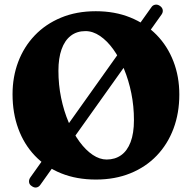

<svg xmlns="http://www.w3.org/2000/svg" viewBox="-20 -768 841 842"><path d="M118.8 47.8Q108.6 41.5 107.4 30.5Q106.2 19.5 113.6 9.3L643.5 -735.7Q649.7 -745.6 660.7 -747.4Q671.6 -749.2 681.8 -741.8Q692.1 -734.4 693.7 -724.2Q695.2 -714 688.6 -704.5L157.5 41.7Q150.5 52.3 139.9 54.1Q129.4 56 118.8 47.8ZM400.2 -718.8Q483.6 -718.8 551.1 -691.5Q618.7 -664.2 666.7 -615Q714.7 -565.8 740.5 -499Q766.4 -432.3 766.4 -353.4Q766.4 -271.9 740.8 -203.7Q715.2 -135.5 667.3 -85.5Q619.4 -35.5 551.9 -8.1Q484.4 19.4 400.6 19.4Q316 19.4 248.5 -7.8Q180.9 -34.9 133.2 -84.9Q85.5 -134.9 60.3 -203.5Q35 -272.1 35 -355Q35 -430.8 59.9 -496.8Q84.8 -562.7 132.2 -612.5Q179.6 -662.3 247.3 -690.5Q315 -718.8 400.2 -718.8ZM567.4 -241.6Q567.4 -302 555.9 -359.2Q544.3 -416.3 523.8 -465.7Q503.3 -515.1 476.4 -552.3Q449.5 -589.4 418.3 -610.5Q387.1 -631.6 354.8 -631.6Q316.9 -631.6 290.3 -611.1Q263.8 -590.6 250 -551.7Q236.2 -512.8 236.2 -458Q236.2 -396.2 248.1 -338.5Q260 -280.9 281 -231.7Q302.1 -182.6 329.1 -146Q356.1 -109.4 386.6 -88.9Q417.2 -68.4 447.8 -68.4Q484.2 -68.4 511.1 -87.4Q538 -106.4 552.7 -144.9Q567.4 -183.3 567.4 -241.6Z"/></svg>

Font: Fraunces SuperSoft
Style: Regular
Weight: 900
Version: Version 1.000;[b76b70a41]